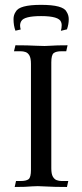

<svg xmlns="http://www.w3.org/2000/svg" viewBox="-20 -763 336 784"><path d="M253.4 0.5Q201.2 0.5 168.5 -1.5Q149.4 -2.9 134.3 -2.9Q123 -2.9 110.4 -2Q86.4 0.5 40 0.5L45.4 -23.9H64.9Q87.4 -23.9 96.9 -31.5Q106.4 -39.1 106.4 -69.8V-502Q106.4 -525.4 100.1 -536.4Q93.8 -547.4 84.2 -550.5Q74.7 -553.7 64.9 -553.7H37.1L43 -578.1Q94.7 -578.1 127.4 -576.2Q146.5 -575.2 162.1 -575.2Q172.9 -575.2 185.5 -576.2Q209.5 -578.1 255.9 -578.1L250.5 -553.7H231Q209 -553.7 199.2 -546.1Q189.5 -538.6 189.5 -508.3V-75.7Q189.5 -52.7 195.8 -41.7Q202.1 -30.8 211.7 -27.3Q221.2 -23.9 231 -23.9H258.8ZM147.5 -743.2Q237.8 -743.2 251.5 -715.3Q260.7 -701.7 260.7 -684.6Q260.7 -663.6 253.4 -643.1L228.5 -637.2Q231.9 -647.5 231.9 -660.6Q231.9 -667 229.5 -672.9Q221.2 -697.3 147.9 -697.3Q78.6 -697.3 66.9 -676.8Q62 -668.5 62 -658.7Q62 -651.9 64.5 -642.6L43 -637.7Q35.2 -658.7 35.2 -685.1Q35.2 -702.1 44.4 -715.3Q58.6 -743.2 147.5 -743.2Z"/></svg>

Font: Quaaykop
Style: Regular
Weight: 400
Designer: Tup Wanders
Foundry: Free font, DO NOT SELL
Version: Version 1.00;July 31, 2023;FontCreator 11.5.0.2430 64-bit